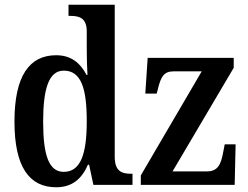

<svg xmlns="http://www.w3.org/2000/svg" viewBox="-20 -780 1046 810"><path d="M217 10C285 10 325 -26 351 -85H356L374 0H539V-47H532C492 -47 464 -59 464 -119V-760H269V-713H276C314 -713 346 -705 346 -647V-575C346 -539 347 -497 349 -464H345C320 -512 282 -547 217 -547C104 -547 41 -460 41 -267C41 -75 104 10 217 10ZM574 0H970L974 -171H928L922 -140C912 -83 897 -57 853 -57H708L966 -494V-536H603L593 -385H641L646 -404C659 -458 672 -479 713 -479H831L574 -40ZM249 -55C186 -55 162 -125 162 -267C162 -406 186 -482 249 -482C323 -482 346 -406 346 -268C346 -132 321 -55 249 -55Z"/></svg>

Font: Noto Serif Condensed Semi
Style: Regular
Weight: 600
Width: 3
Designer: Monotype Design Team
Foundry: Monotype Imaging Inc.
Version: Version 1.002